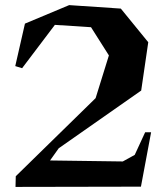

<svg xmlns="http://www.w3.org/2000/svg" viewBox="-20 -734 658 755"><path d="M40 -474.1 78.1 -641.1 252 -713.9 455.1 -700.2 563 -567.9 535.2 -377.9 210.9 -150.9 176.8 -103 462.9 -99.1 509.8 -125 550.8 -213.9H574.2L534.2 0L41 1L42 -41L356 -348.1L408.2 -516.1L337.9 -627L195.8 -636.2L66.9 -465.8Z"/></svg>

Font: Ortica Angular Bold
Style: Regular
Weight: 700
Designer: Benedetta Bovani
Foundry: Collletttivo
Version: Version 2.000;Glyphs 3.1.2 (3151)